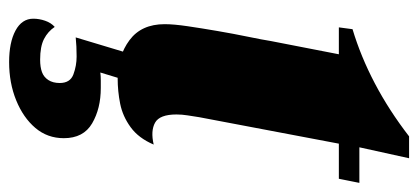

<svg xmlns="http://www.w3.org/2000/svg" viewBox="-268 -391 917 421"><g transform="rotate(90 190.5 -180.5)"><path d="M152 20Q103 20 68 -6Q33 -32 33 -83Q33 -103 37.5 -133.5Q42 -164 48 -199Q54 -234 60.5 -265.5Q67 -297 70 -316L99 -465H40L44 -495Q104 -513 163 -544Q222 -575 279 -619H327L303 -510H381L372 -465H295L237 -159Q235 -146 233 -133.5Q231 -121 231 -109Q231 -72 249 -62Q267 -52 297 -59Q283 -26 259 -8.5Q235 9 207.5 14.5Q180 20 152 20ZM116 258Q73 258 47 244Q21 230 21 205Q21 192 25.5 179Q30 166 39 158Q49 173 65.5 181.5Q82 190 111 190Q127 190 138 186Q149 182 155.5 172Q162 162 162 147Q162 124 143 117Q124 110 104 110Q92 110 82 110.5Q72 111 62 112L99 -11H160L139 58Q147 57 156.5 57Q166 57 173 57Q218 57 250.5 76Q283 95 283 138Q283 174 260.5 200.5Q238 227 200 242.5Q162 258 116 258Z"/></g></svg>

Font: Sansita Swashed Light ExtraBold
Style: Regular
Weight: 800
Version: Version 1.003